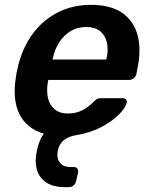

<svg xmlns="http://www.w3.org/2000/svg" viewBox="-20 -550 618 790"><path d="M247 220Q199 220 170 200.5Q141 181 131.5 147Q122 113 132 69Q136 49 143 31.5Q150 14 160 0Q89 -21 59.5 -81.5Q30 -142 46 -236Q47 -246 50.5 -261Q54 -276 56 -285Q76 -361 118.5 -416Q161 -471 221 -500.5Q281 -530 354 -530Q436 -530 483.5 -496.5Q531 -463 546.5 -403.5Q562 -344 545 -266L541 -245Q539 -235 530 -228Q521 -221 511 -221H179L177 -213Q171 -178 177 -148.5Q183 -119 204 -101Q225 -83 259 -83Q287 -83 307.5 -91.5Q328 -100 342 -111Q356 -122 363 -129Q375 -141 380.5 -143.5Q386 -146 398 -146H484Q494 -146 499 -140Q504 -134 501 -125Q496 -106 469.5 -79Q443 -52 398.5 -28Q354 -4 294 6Q263 11 243.5 26Q224 41 218 69Q212 98 225 117.5Q238 137 269 137H282Q293 137 298 143.5Q303 150 301 161L293 196Q291 206 282.5 213Q274 220 264 220ZM196 -305H417L418 -308Q427 -347 419.5 -376.5Q412 -406 391 -422.5Q370 -439 335 -439Q300 -439 271.5 -422.5Q243 -406 224 -376.5Q205 -347 197 -308Z"/></svg>

Font: Rubik Medium
Style: Italic
Weight: 500
Italic angle: -12°
Designer: Hubert and Fischer
Foundry: Hubert and Fischer
Version: Version 2.300;gftools[0.9.30]